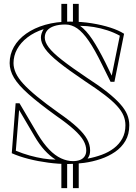

<svg xmlns="http://www.w3.org/2000/svg" viewBox="-20 -835 705 995"><path d="M358 140V0H388V140ZM298 140V0H328V140ZM298 -718V-815H328V-718ZM358 -718V-815H388V-718ZM332 15Q283 15 230 8Q177 1 128 -11.5Q79 -24 41 -41L61 -300H81L176 -139Q205 -91 235 -60Q265 -29 296.5 -14.5Q328 0 358 0Q380 0 395.5 -6.5Q411 -13 419 -25.5Q427 -38 427 -55Q427 -81 412.5 -106.5Q398 -132 364 -163Q330 -194 271 -235Q181 -300 128 -347Q75 -394 52.5 -432Q30 -470 30 -508Q30 -553 52 -592Q74 -631 115.5 -660.5Q157 -690 214.5 -706.5Q272 -723 342 -723Q402 -723 455 -714.5Q508 -706 551.5 -692Q595 -678 623 -660L573 -411H553L508 -502Q471 -578 440 -623Q409 -668 380 -688Q351 -708 319 -708Q285 -708 261 -700Q237 -692 224.5 -677Q212 -662 212 -640Q212 -617 232.5 -589.5Q253 -562 301.5 -524Q350 -486 432 -431Q494 -391 535.5 -358Q577 -325 602.5 -296.5Q628 -268 639 -241.5Q650 -215 650 -186Q650 -139 630 -105Q610 -71 576.5 -48Q543 -25 501.5 -11Q460 3 416 9Q372 15 332 15ZM159 -129 79 -265 62 -54Q98 -39 134 -29Q170 -19 204 -13.5Q238 -8 268 -8Q239 -26 211.5 -56Q184 -86 159 -129ZM395 -701Q427 -678 458 -631.5Q489 -585 526 -511L559 -443L601 -650Q570 -667 536 -678Q502 -689 466.5 -695Q431 -701 395 -701ZM630 -186Q630 -212 620 -236Q610 -260 586.5 -286Q563 -312 522.5 -343Q482 -374 421 -414Q335 -472 285 -512Q235 -552 213.5 -582.5Q192 -613 192 -640Q192 -651 195.5 -661.5Q199 -672 206 -684Q157 -668 122 -641Q87 -614 68.5 -580Q50 -546 50 -508Q50 -483 62 -456.5Q74 -430 101 -400.5Q128 -371 172.5 -334.5Q217 -298 283 -251Q345 -208 380.5 -175Q416 -142 431.5 -113.5Q447 -85 447 -55Q447 -43 444.5 -34Q442 -25 434 -13Q472 -20 507.5 -33Q543 -46 570.5 -67Q598 -88 614 -117.5Q630 -147 630 -186Z"/></svg>

Font: Kalnia Glaze Thin
Style: Regular
Weight: 100
Version: Version 1.110